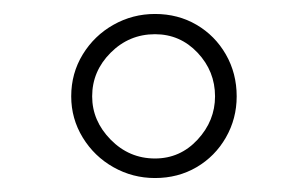

<svg xmlns="http://www.w3.org/2000/svg" viewBox="-20 -718 440 275"><path d="M202 -463Q170 -463 142.5 -478.5Q115 -494 98.5 -521Q82 -548 82 -580Q82 -613 98.5 -640Q115 -667 142.5 -682.5Q170 -698 202 -698Q235 -698 261.5 -682.5Q288 -667 303.5 -640Q319 -613 319 -580Q319 -548 303.5 -521Q288 -494 261.5 -478.5Q235 -463 202 -463ZM202 -491Q238 -491 263 -518Q288 -545 288 -580Q288 -616 263 -642.5Q238 -669 202 -669Q165 -669 138.5 -642.5Q112 -616 112 -580Q112 -545 138.5 -518Q165 -491 202 -491Z"/></svg>

Font: Archivo SemiBold Thin
Style: Regular
Weight: 250
Version: Version 2.001